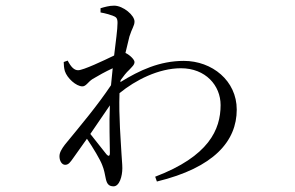

<svg xmlns="http://www.w3.org/2000/svg" viewBox="-20 -596 1040 678"><path d="M307 -317C327 -329 352 -343 378 -355L372 -295C323 -222 268 -157 209 -85C197 -69 190 -57 190 -44C190 -27 199 -14 210 -14C222 -14 228 -23 238 -37L287 -106C309 -74 334 -32 341 -13C348 4 350 18 354 37C358 54 365 62 381 62C402 62 412 26 412 -2C412 -18 410 -32 409 -53C407 -94 399 -184 402 -267C458 -313 540 -355 619 -355C706 -355 759 -294 759 -225C759 -138 717 -44 528 28L534 45C736 -4 816 -98 816 -209C816 -311 729 -381 629 -381C544 -381 473 -348 405 -306L406 -313C416 -327 426 -340 436 -349C446 -360 455 -367 455 -377C455 -386 437 -403 423 -409L437 -467C446 -496 455 -505 455 -520C455 -542 415 -576 383 -576C365 -576 349 -571 335 -567V-552C353 -549 368 -544 377 -541C390 -536 395 -533 395 -515C395 -492 389 -451 383 -400C346 -382 274 -348 256 -348C242 -348 231 -359 219 -382L205 -377C205 -367 206 -356 209 -345C217 -320 249 -291 271 -291C284 -291 291 -307 307 -317ZM368 -224C365 -158 368 -91 368 -56C368 -44 363 -43 356 -51L299 -123Z"/></svg>

Font: Noto Serif CJK HK Light
Style: Regular
Weight: 300
Designer: Ryoko NISHIZUKA 西塚涼子 (kana & ideographs); Frank Grießhammer (Latin, Greek & Cyrillic); Wenlong ZHANG 张文龙 (bopomofo); San
Foundry: Adobe
Version: Version 2.001;hotconv 1.1.0;makeotfexe 2.6.0